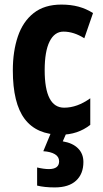

<svg xmlns="http://www.w3.org/2000/svg" viewBox="-20 -578 448 838"><path d="M245 10Q140 10 88 -58.5Q36 -127 36 -271Q36 -354 58 -419Q80 -484 127 -521Q174 -558 248 -558Q289 -558 322.5 -549Q356 -540 386 -521L348 -411Q302 -440 257 -440Q218 -440 196.5 -397Q175 -354 175 -272Q175 -108 260 -108Q317 -108 374 -149V-33Q319 10 245 10ZM344 129Q344 181 312 210.5Q280 240 219 240Q174 240 142 232V153Q172 160 193 160Q238 160 238 126Q238 106 219.5 95Q201 84 169 82L203 0H271L254 39Q297 46 320.5 69.5Q344 93 344 129Z"/></svg>

Font: Noto Sans Bengali ExtraCondensed
Style: Bold
Weight: 700
Width: 2
Designer: Joana Ranito - Universal Thirst; Jelle Bosma - Monotype Design Team
Foundry: Universal Thirst ehf.
Version: Version 3.000; ttfautohint (v1.8.4.7-5d5b)